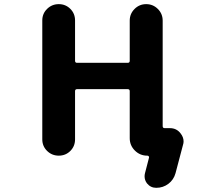

<svg xmlns="http://www.w3.org/2000/svg" viewBox="-20 -775 1040 933"><path d="M739.3 137.7Q711.9 137.7 694.3 116.2Q682.6 100.6 682.6 82Q682.6 74.2 684.6 66.4L704.1 -8.8Q705.1 -12.7 702.6 -15.6Q700.2 -18.6 696.3 -18.6H695.3Q660.2 -18.6 635.3 -43.5Q610.4 -68.4 610.4 -103.5V-332Q610.4 -341.8 600.6 -341.8H354.5Q344.7 -341.8 344.7 -332V-97.7Q344.7 -64.5 321.8 -41.5Q298.8 -18.6 265.6 -18.6Q232.4 -18.6 209 -41.5Q185.5 -64.5 185.5 -97.7V-675.8Q185.5 -709 209 -731.9Q232.4 -754.9 265.6 -754.9Q298.8 -754.9 321.8 -731.9Q344.7 -709 344.7 -675.8V-479.5Q344.7 -469.7 354.5 -469.7H600.6Q610.4 -469.7 610.4 -479.5V-674.8Q610.4 -708 633.8 -731.4Q657.2 -754.9 690.4 -754.9Q723.6 -754.9 747.1 -731.4Q770.5 -708 770.5 -674.8V-162.1Q770.5 -152.3 780.3 -152.3H805.7Q837.9 -152.3 857.4 -127Q872.1 -108.4 872.1 -87.9Q872.1 -79.1 869.1 -70.3L833 66.4Q824.2 98.6 798.3 118.2Q772.5 137.7 739.3 137.7Z"/></svg>

Font: Rounded-X Mgen+ 1m bold
Style: Bold
Weight: 700
Designer: [Source Han Sans]
Ryoko NISHIZUKA  (kana & ideographs); Paul D. Hunt (Latin, Greek & Cyrillic); Wenlong ZHANG  (bopomofo
Version: Version 1.059.20150602